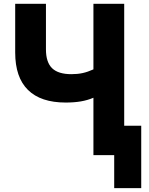

<svg xmlns="http://www.w3.org/2000/svg" viewBox="-20 -820 790 1015"><path d="M583.7 0H586.9V-155.3H726.6V174.6H583.7ZM222.9 -800V-559Q222.9 -490.8 255.5 -459.3Q288.1 -427.9 357.4 -427.9Q390.2 -427.9 417 -433.8Q443.7 -439.6 473.9 -453.3V-800H636.6V0H473.9V-303.3Q443.4 -290.2 407.6 -284Q371.9 -277.9 327.4 -277.9Q195.5 -277.9 127.9 -344.5Q60.3 -411.1 60.3 -542.4V-800Z"/></svg>

Font: Martian Mono VF sWd Rg
Style: Regular
Weight: 400
Width: 6
Monospace: yes
Designer: Roman Shamin
Foundry: Evil Martians
Version: Version 1.100